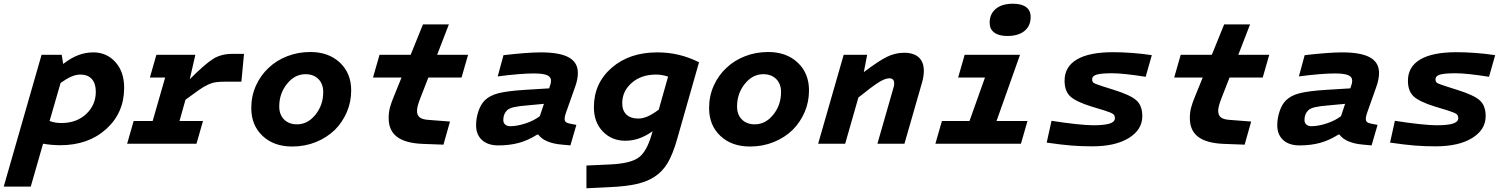

<svg xmlns="http://www.w3.org/2000/svg" viewBox="-81 -771 8083 1030"><path d="M84 230H-61L142 -477H250L258 -428Q299 -460 338.5 -475Q378 -490 420 -490Q491 -490 538 -438Q585 -386 585 -300Q585 -166 489 -79Q393 8 242 8Q220 8 197 6Q174 4 150 0ZM433 -279Q433 -323 411.5 -347Q390 -371 350 -371Q327 -371 301.5 -360Q276 -349 244 -326L185 -122Q201 -116 216.5 -113.5Q232 -111 248 -111Q330 -111 381.5 -159.5Q433 -208 433 -279Z M601 0 636 -122H738L805 -355H723L758 -477H967L937 -346Q1020 -429 1063 -455.5Q1106 -482 1165 -482H1228L1214 -333H1134Q1103 -333 1081 -330.5Q1059 -328 1035 -317Q1013 -307 985 -287.5Q957 -268 914 -236L882 -122H1008L973 0Z M1267 -191Q1267 -256 1292 -311.5Q1317 -367 1360 -407Q1402 -447 1460 -469.5Q1518 -492 1584 -492Q1682 -492 1742.5 -435Q1803 -378 1803 -286Q1803 -224 1779.5 -169.5Q1756 -115 1716 -75Q1673 -33 1614 -9Q1555 15 1486 15Q1388 15 1327.5 -42Q1267 -99 1267 -191ZM1417 -200Q1417 -156 1443 -130Q1469 -104 1512 -104Q1570 -104 1611.5 -156Q1653 -208 1653 -277Q1653 -321 1627 -347Q1601 -373 1558 -373Q1500 -373 1458.5 -321Q1417 -269 1417 -200Z M2217 -355 2176 -250Q2166 -225 2161 -207Q2156 -189 2156 -177Q2156 -153 2170.5 -141.5Q2185 -130 2216 -128L2333 -119L2298 5L2190 1Q2096 -2 2050 -36Q2004 -70 2004 -137Q2004 -167 2010.5 -192.5Q2017 -218 2032 -254L2073 -355H1920L1955 -477H2122L2188 -640H2327L2264 -477H2430L2395 -355Z M3004 -304 2960 -180Q2953 -161 2950.5 -150.5Q2948 -140 2948 -133Q2948 -122 2955 -116Q2962 -110 2980 -107L3011 -101L2979 9L2935 5Q2887 1 2854.5 -13Q2822 -27 2807 -49H2801Q2752 -18 2702.5 -4.5Q2653 9 2592 9Q2536 9 2504.5 -20Q2473 -49 2473 -99Q2473 -137 2485.5 -174Q2498 -211 2519 -232Q2546 -259 2593.5 -271Q2641 -283 2735 -289L2865 -297Q2872 -317 2873.5 -324Q2875 -331 2875 -338Q2875 -359 2853 -368Q2831 -377 2781 -377Q2749 -377 2698.5 -373Q2648 -369 2589 -361L2620 -475Q2680 -482 2731.5 -486Q2783 -490 2821 -490Q2922 -490 2970.5 -463Q3019 -436 3019 -380Q3019 -364 3015.5 -345Q3012 -326 3004 -304ZM2619 -127Q2619 -112 2629 -103Q2639 -94 2656 -94Q2693 -94 2738.5 -109Q2784 -124 2815 -148L2837 -214L2752 -206Q2701 -202 2675.5 -196Q2650 -190 2639 -179Q2629 -169 2624 -156.5Q2619 -144 2619 -127Z M3415 -50 3420 -67Q3383 -41 3347.5 -28.5Q3312 -16 3273 -16Q3201 -16 3153 -65.5Q3105 -115 3105 -196Q3105 -324 3200 -407Q3295 -490 3445 -490Q3505 -490 3560 -477Q3615 -464 3669 -437L3553 -30Q3529 56 3500.5 103.5Q3472 151 3429 178Q3391 203 3334.5 216Q3278 229 3189 233L3065 239V117L3195 111Q3300 106 3344 75Q3388 44 3415 -50ZM3439 -371Q3359 -371 3308 -326.5Q3257 -282 3257 -217Q3257 -178 3279.5 -156.5Q3302 -135 3343 -135Q3367 -135 3393.5 -146.5Q3420 -158 3453 -183L3503 -360Q3488 -365 3471.5 -368Q3455 -371 3439 -371Z M3723 -191Q3723 -256 3748 -311.5Q3773 -367 3816 -407Q3858 -447 3916 -469.5Q3974 -492 4040 -492Q4138 -492 4198.5 -435Q4259 -378 4259 -286Q4259 -224 4235.5 -169.5Q4212 -115 4172 -75Q4129 -33 4070 -9Q4011 15 3942 15Q3844 15 3783.5 -42Q3723 -99 3723 -191ZM3873 -200Q3873 -156 3899 -130Q3925 -104 3968 -104Q4026 -104 4067.5 -156Q4109 -208 4109 -277Q4109 -321 4083 -347Q4057 -373 4014 -373Q3956 -373 3914.5 -321Q3873 -269 3873 -200Z M4445 -477H4571L4553 -384Q4632 -444 4677 -466Q4722 -488 4769 -488Q4821 -488 4848 -463Q4875 -438 4875 -391Q4875 -376 4872.5 -360Q4870 -344 4865 -327L4771 0H4626L4712 -300Q4714 -306 4715 -312Q4716 -318 4716 -324Q4716 -337 4709.5 -344Q4703 -351 4690 -351Q4667 -351 4631.5 -328.5Q4596 -306 4524 -248L4453 0H4308Z M5448 -680Q5448 -632 5415 -605Q5382 -578 5323 -578Q5277 -578 5252.5 -596.5Q5228 -615 5228 -649Q5228 -696 5261 -723.5Q5294 -751 5353 -751Q5399 -751 5423.5 -733Q5448 -715 5448 -680ZM4937 0 4972 -122H5120L5203 -355H5059L5094 -477H5391L5265 -122H5431L5396 0Z M6047 -148Q6047 -75 5974.5 -30.5Q5902 14 5779 14Q5721 14 5669 10Q5617 6 5534 -6L5560 -123Q5629 -112 5689.5 -105.5Q5750 -99 5784 -99Q5843 -99 5871.5 -108Q5900 -117 5900 -137Q5900 -152 5890 -159.5Q5880 -167 5842 -179L5776 -199Q5692 -225 5661 -253.5Q5630 -282 5630 -338Q5630 -413 5696 -452Q5762 -491 5891 -491Q5937 -491 5992 -487Q6047 -483 6098 -475L6065 -359Q6009 -368 5962.5 -373Q5916 -378 5886 -378Q5828 -378 5803 -371Q5778 -364 5778 -346Q5778 -334 5784 -328Q5790 -322 5831 -309L5894 -289Q5984 -261 6015.5 -232.5Q6047 -204 6047 -148Z M6515 -355 6474 -250Q6464 -225 6459 -207Q6454 -189 6454 -177Q6454 -153 6468.5 -141.5Q6483 -130 6514 -128L6631 -119L6596 5L6488 1Q6394 -2 6348 -36Q6302 -70 6302 -137Q6302 -167 6308.5 -192.5Q6315 -218 6330 -254L6371 -355H6218L6253 -477H6420L6486 -640H6625L6562 -477H6728L6693 -355Z M7302 -304 7258 -180Q7251 -161 7248.5 -150.5Q7246 -140 7246 -133Q7246 -122 7253 -116Q7260 -110 7278 -107L7309 -101L7277 9L7233 5Q7185 1 7152.5 -13Q7120 -27 7105 -49H7099Q7050 -18 7000.5 -4.5Q6951 9 6890 9Q6834 9 6802.5 -20Q6771 -49 6771 -99Q6771 -137 6783.5 -174Q6796 -211 6817 -232Q6844 -259 6891.5 -271Q6939 -283 7033 -289L7163 -297Q7170 -317 7171.5 -324Q7173 -331 7173 -338Q7173 -359 7151 -368Q7129 -377 7079 -377Q7047 -377 6996.5 -373Q6946 -369 6887 -361L6918 -475Q6978 -482 7029.5 -486Q7081 -490 7119 -490Q7220 -490 7268.5 -463Q7317 -436 7317 -380Q7317 -364 7313.5 -345Q7310 -326 7302 -304ZM6917 -127Q6917 -112 6927 -103Q6937 -94 6954 -94Q6991 -94 7036.5 -109Q7082 -124 7113 -148L7135 -214L7050 -206Q6999 -202 6973.5 -196Q6948 -190 6937 -179Q6927 -169 6922 -156.5Q6917 -144 6917 -127Z M7889 -148Q7889 -75 7816.5 -30.5Q7744 14 7621 14Q7563 14 7511 10Q7459 6 7376 -6L7402 -123Q7471 -112 7531.5 -105.5Q7592 -99 7626 -99Q7685 -99 7713.5 -108Q7742 -117 7742 -137Q7742 -152 7732 -159.5Q7722 -167 7684 -179L7618 -199Q7534 -225 7503 -253.5Q7472 -282 7472 -338Q7472 -413 7538 -452Q7604 -491 7733 -491Q7779 -491 7834 -487Q7889 -483 7940 -475L7907 -359Q7851 -368 7804.5 -373Q7758 -378 7728 -378Q7670 -378 7645 -371Q7620 -364 7620 -346Q7620 -334 7626 -328Q7632 -322 7673 -309L7736 -289Q7826 -261 7857.5 -232.5Q7889 -204 7889 -148Z"/></svg>

Font: Intel One Mono
Style: Bold Italic
Weight: 700
Italic angle: -16°
Monospace: yes
Designer: Fred Shallcrass
Foundry: Frere-Jones Type LLC
Version: Version 1.400;hotconv 1.1.0;makeotfexe 2.6.0;FJTRelease1.4